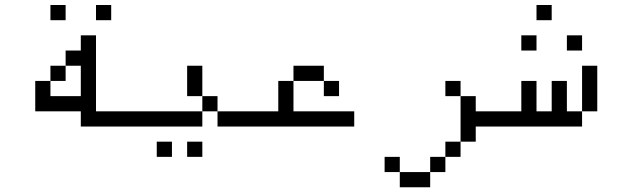

<svg xmlns="http://www.w3.org/2000/svg" viewBox="-20 -708 2540 790"><path d="M500 -187.5V-250H375V-562.5H312.5V-500H250V-437.5H187.5V-375H125Q125 -375 125 -250H312.5V-187.5ZM250 -625V-687.5H187.5V-625ZM437.5 -625V-687.5H375V-625ZM187.5 -312.5V-375H250V-437.5H312.5Q312.5 -437.5 312.5 -312.5Z M687.5 -62.5V-125H625V-62.5ZM812.5 -62.5V-125H750V-62.5ZM1000 -187.5V-250H875V-187.5ZM812.5 -250H500V-187.5H812.5ZM812.5 -250H875V-312.5H812.5ZM812.5 -312.5Q812.5 -312.5 812.5 -437.5H750Q750 -437.5 750 -312.5Z M1437.5 -187.5V-250H1187.5Q1187.5 -250 1187.5 -375H1125Q1125 -375 1125 -250H1000V-187.5ZM1375 -312.5V-375H1312.5V-312.5ZM1187.5 -375H1312.5V-437.5H1187.5Z M2000 -187.5V-250H1937.5V-312.5H1875V-125H1812.5V-62.5H1750V0H1625V62.5H1750V0H1812.5V-62.5H1875V-125H1937.5V-187.5ZM1625 0V-62.5H1562.5V0ZM1875 -312.5V-375H1812.5V-312.5Z M2187.5 -500V-562.5H2125V-500ZM2375 -500V-562.5H2312.5V-500ZM2250 -625V-687.5H2187.5V-625ZM2125 -250H2000V-187.5H2375V-250H2312.5Q2312.5 -250 2312.5 -375H2250Q2250 -375 2250 -250H2187.5Q2187.5 -250 2187.5 -375H2125Q2125 -375 2125 -250ZM2375 -250H2437.5V-437.5H2375Z"/></svg>

Font: BFUnifontExMono
Style: Regular
Weight: 500
Version: Version 15.0.06